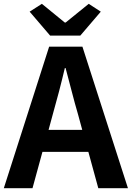

<svg xmlns="http://www.w3.org/2000/svg" viewBox="-24 -984 689 1004"><path d="M396 -798 503 -923 440 -964 319 -866H315L195 -964L131 -923L238 -798ZM230 -305 252 -386C274 -463 296 -547 315 -628H319C341 -548 361 -463 384 -386L406 -305ZM490 0H645L407 -740H233L-4 0H146L198 -190H438Z"/></svg>

Font: Noto Sans CJK KR Bold
Style: Regular
Weight: 700
Designer: Ryoko NISHIZUKA (kana & ideographs); Paul D. Hunt (Latin, Greek & Cyrillic); Wenlong ZHANG (bopomofo); Sandoll Communica
Foundry: Adobe Systems Incorporated
Version: Version 1.004;PS 1.004;hotconv 1.0.82;makeotf.lib2.5.63406